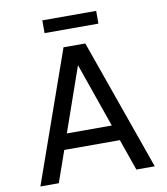

<svg xmlns="http://www.w3.org/2000/svg" viewBox="-96 -988 929 1068"><g transform="rotate(-10 368.0 -454.0)"><path d="M149 0H45L306 -740H429L691 0H587L525 -177H211ZM368 -628 241 -265H495ZM520 -836H216V-908H520Z"/></g></svg>

Font: Be Vietnam Pro Variable Thin
Style: Regular
Weight: 100
Designer: Lam Bao, Tony Le, Vietanh Nguyen
Foundry: Yellow Type Foundry
Version: Version 1.002